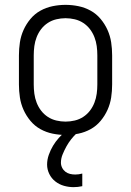

<svg xmlns="http://www.w3.org/2000/svg" viewBox="-20 -548 540 791"><path d="M250 8Q223 8 196.5 2.5Q170 -3 146.5 -16Q123 -29 105.5 -50Q88 -71 77 -95.5Q66 -120 62 -146.5Q58 -173 58 -200V-320Q58 -347 62 -373.5Q66 -400 77 -424.5Q88 -449 105.5 -470Q123 -491 146.5 -504Q170 -517 196.5 -522.5Q223 -528 250 -528Q277 -528 303.5 -522.5Q330 -517 353.5 -504Q377 -491 394.5 -470Q412 -449 423 -424.5Q434 -400 438 -373.5Q442 -347 442 -320V-200Q442 -173 438 -146.5Q434 -120 423 -95.5Q412 -71 394.5 -50Q377 -29 353.5 -16Q330 -3 303.5 2.5Q277 8 250 8ZM250 -47Q269 -47 288 -51.5Q307 -56 323 -66.5Q339 -77 350.5 -92Q362 -107 369 -125Q376 -143 378.5 -162Q381 -181 381 -200V-320Q381 -339 378.5 -358Q376 -377 369 -395Q362 -413 350.5 -428Q339 -443 323 -453.5Q307 -464 288 -468.5Q269 -473 250 -473Q231 -473 212 -468.5Q193 -464 177 -453.5Q161 -443 149.5 -428Q138 -413 131 -395Q124 -377 121.5 -358Q119 -339 119 -320V-200Q119 -181 121.5 -162Q124 -143 131 -125Q138 -107 149.5 -92Q161 -77 177 -66.5Q193 -56 212 -51.5Q231 -47 250 -47ZM283 223Q263 223 243.5 217.5Q224 212 208 199.5Q192 187 183 168.5Q174 150 174 130Q174 110 181 90Q188 70 198.5 52.5Q209 35 222.5 20Q236 5 252 -8H297V0Q284 12 273 26Q262 40 253.5 55.5Q245 71 238 88Q231 105 231 122Q231 133 236 143Q241 153 249.5 159.5Q258 166 268.5 168.5Q279 171 290 171Q297 171 304.5 170Q312 169 319 167V219Q310 221 301 222Q292 223 283 223Z"/></svg>

Font: Iosevka Light
Style: Regular
Weight: 300
Monospace: yes
Designer: Belleve Invis
Foundry: Belleve Invis
Version: Version 32.5.0; ttfautohint (v1.8.4)